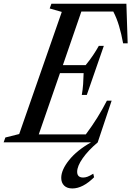

<svg xmlns="http://www.w3.org/2000/svg" viewBox="-75 -782 722 1055"><path d="M-55 0 -45.5 -26.5 30.5 -45.5 264.5 -716.5 198 -735.5 207.5 -761.5H619.5L626.5 -544H601.5Q592 -596 579.2 -639Q566.5 -682 547.5 -718.5H372L270.5 -424H395.5Q417.5 -450.5 436 -478Q454.5 -505.5 468 -530H495.5L402 -260.5H374.5Q379.5 -288.5 381.8 -319.8Q384 -351 384.5 -380H254.5L138 -43.5H396.5Q432 -91 460.5 -137Q489 -183 512.5 -229H538.5L462 0ZM322.5 253.5Q293.5 253.5 277.5 237.8Q261.5 222 261.5 195.5Q261.5 151.5 304.5 97.8Q347.5 44 425.5 0H462.5Q410 44 379.5 87.5Q349 131 349 162Q349 193.5 382 193.5Q393.5 193.5 405.8 189Q418 184.5 437.5 172.5L442 192Q380 253.5 322.5 253.5Z"/></svg>

Font: Libre Caslon Condensed Medium Italic
Style: Regular
Weight: 500
Italic angle: -22.583°
Designer: Pablo Impallari, Rodrigo Fuenzalida, Katja Schimmel, Ertekin Erdin
Foundry: Pablo Impallari, Rodrigo Fuenzalida
Version: Version 2.000; ttfautohint (v1.8.4.7-5d5b);gftools[0.9.33]